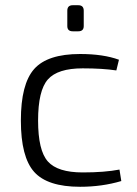

<svg xmlns="http://www.w3.org/2000/svg" viewBox="-20 -704 525 736"><path d="M259 -684H280Q301 -684 301 -663V-604Q301 -584 280 -584H259Q238 -584 238 -604V-663Q238 -684 259 -684ZM438 -54 445 -10Q371 12 287 12Q162 12 111 -45Q60 -102 60 -242Q60 -382 111 -439.5Q162 -497 287 -497Q376 -497 436 -475L426 -434Q373 -442 297 -442Q201 -442 163.5 -399.5Q126 -357 126 -242Q126 -127 163.5 -85Q201 -43 297 -43Q381 -43 438 -54Z"/></svg>

Font: Exo 2.0 Light
Style: Regular
Weight: 300
Designer: Natanael Gama
Version: Version 1.001;PS 001.001;hotconv 1.0.70;makeotf.lib2.5.58329